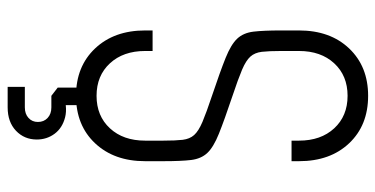

<svg xmlns="http://www.w3.org/2000/svg" viewBox="-266 -540 1005 514"><g transform="rotate(90 237.0 -283.5)"><path d="M237 16Q158.5 16 110.2 -35Q62 -86 62 -169V-189H117V-169Q117 -110.5 150 -74.8Q183 -39 237 -39Q291 -39 324 -74.8Q357 -110.5 357 -169V-218Q357 -250.5 354.8 -269.5Q352.5 -288.5 342 -300.2Q331.5 -312 306.8 -322.5Q282 -333 237 -348Q171.5 -370 135.5 -384.5Q99.5 -399 84 -415.5Q68.5 -432 65.2 -459Q62 -486 62 -533V-581Q62 -664.5 110.2 -715.2Q158.5 -766 237 -766Q316 -766 364 -715.2Q412 -664.5 412 -581V-561H357V-581Q357 -639.5 324 -675.2Q291 -711 237 -711Q183 -711 150 -675.2Q117 -639.5 117 -581V-533Q117 -500.5 119.2 -481.5Q121.5 -462.5 132 -450.8Q142.5 -439 167.2 -428.5Q192 -418 237 -403Q302.5 -381 338.5 -366.5Q374.5 -352 390 -335.5Q405.5 -319 408.8 -292.2Q412 -265.5 412 -218V-169Q412 -86 364 -35Q316 16 237 16ZM213 199V153H268Q285.5 153 296.2 143.2Q307 133.5 307 118Q307 102 296.2 92Q285.5 82 268 82H237L215 65V-17H262V55L227 52Q266 38 294.5 45.2Q323 52.5 338.5 73.2Q354 94 354 121Q354 154.5 330.5 176.8Q307 199 268 199Z"/></g></svg>

Font: Mohave Light Light
Style: Regular
Weight: 300
Version: Version 2.003